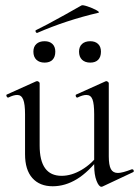

<svg xmlns="http://www.w3.org/2000/svg" viewBox="-20 -706 533 736"><path d="M76 -115V-268Q76 -307 69 -324.5Q62 -342 46 -342Q32 -342 12 -332H11Q7 -332 5 -337.5Q3 -343 7 -344L118 -394L122 -395Q125 -395 128.5 -392.5Q132 -390 132 -387V-148Q132 -32 216 -32Q254 -32 293 -55Q332 -78 360 -117L365 -106Q320 -47 275 -19.5Q230 8 182 8Q132 8 104 -23.5Q76 -55 76 -115ZM432 -43Q449 -43 485 -57H487Q491 -57 492.5 -52.5Q494 -48 490 -46L373 9L369 10Q359 10 350 -13Q341 -36 341 -73V-268Q341 -308 334.5 -325Q328 -342 311 -342Q297 -342 277 -332H276Q272 -332 270.5 -337.5Q269 -343 273 -344L384 -394L387 -395Q390 -395 393.5 -392.5Q397 -390 397 -387V-107Q397 -73 405 -58Q413 -43 432 -43ZM122 -580Q118 -580 116.5 -585Q115 -590 119 -591Q151 -606 230 -650Q283 -680 292 -685Q296 -688 315.5 -681.5Q335 -675 349.5 -667Q364 -659 357 -657Q233 -628 123 -580ZM108 -508Q108 -527 119.5 -537.5Q131 -548 151 -548Q170 -548 181 -537.5Q192 -527 192 -508Q192 -488 181.5 -477Q171 -466 151 -466Q131 -466 119.5 -477Q108 -488 108 -508ZM283 -508Q283 -527 294.5 -537.5Q306 -548 326 -548Q345 -548 356 -537.5Q367 -527 367 -508Q367 -488 356.5 -477Q346 -466 326 -466Q306 -466 294.5 -477Q283 -488 283 -508Z"/></svg>

Font: Cormorant Infant
Style: Regular
Weight: 400
Designer: Christian Thalmann (Catharsis Fonts)
Foundry: Catharsis Fonts
Version: Version 4.000